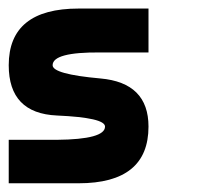

<svg xmlns="http://www.w3.org/2000/svg" viewBox="-20 -420 461 440"><path d="M320.3 -299.8Q320.3 -325.2 320.3 -400.4Q320.3 -400.4 160.2 -400.4Q0 -400.4 0 -270.5Q0 -160.2 110.4 -155.3Q220.7 -150.4 220.7 -129.9Q220.7 -100.6 110.4 -99.6Q0 -99.6 0 -99.6Q0 -66.4 0 0Q0 0 160.2 0Q320.3 0 320.3 -129.9Q320.3 -230.5 210 -240.2Q100.6 -250 100.6 -270.5Q100.6 -300.8 210 -299.8Q320.3 -299.8 320.3 -299.8Z"/></svg>

Font: Encounter VC
Style: Regular
Weight: 400
Designer: Silver Alicorn
Version: Version 1.0